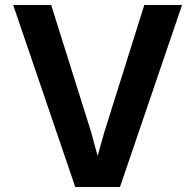

<svg xmlns="http://www.w3.org/2000/svg" viewBox="-20 -753 787 773"><path d="M33 -733H186L347 -221L373 -125L400 -221L561 -733H713L463 0H283Z"/></svg>

Font: Kreadon
Style: Bold
Weight: 700
Designer: Reiya WATANABE
Foundry: StudioGnu
Version: Version 1.003; ttfautohint (v1.8.4.7-5d5b);gftools[0.9.32]